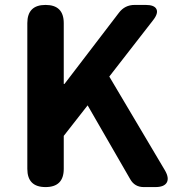

<svg xmlns="http://www.w3.org/2000/svg" viewBox="-20 -760 726 780"><path d="M165 0Q91 0 91 -74V-666Q91 -740 165 -740Q239 -740 239 -666V-419H242L463 -708Q487 -740 527 -740H572Q607 -740 615.5 -723Q624 -706 602 -678L424 -449L650 -68Q668 -37 657.5 -18.5Q647 0 611 0H608H564Q527 0 509 -32L336 -332L239 -208V-74Q239 0 165 0Z"/></svg>

Font: GenSenRounded TW B
Style: Regular
Weight: 700
Version: Version 1.501;PS 1;hotconv 16.6.51;makeotf.lib2.5.65220